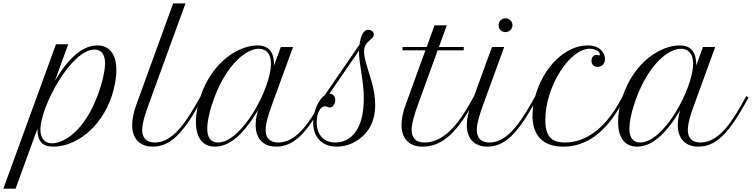

<svg xmlns="http://www.w3.org/2000/svg" viewBox="-219 -856 4437 1133"><path d="M-199.2 257.3H-127L1.5 -95.7C3.4 -21 30.3 9.3 96.7 9.3C218.8 9.3 375.5 -90.8 441.9 -293.5C458.5 -344.7 467.8 -398.9 467.8 -442.4C467.8 -524.9 435.1 -587.9 355 -587.9C270.5 -587.9 188 -518.1 105 -379.4L183.6 -594.7H111.3ZM338.4 -563.5C380.9 -563.5 400.9 -532.2 400.9 -482.4C400.9 -436.5 383.8 -363.3 355.5 -288.6C272.5 -71.3 150.9 -10.3 88.4 -10.3C40.5 -10.3 19.5 -45.4 19.5 -91.3C19.5 -225.1 199.7 -563.5 338.4 -563.5Z M585 -236.8C568.8 -192.4 561 -151.4 561 -117.7C561 -41 603 9.3 682.6 9.3C784.2 9.3 858.4 -67.4 953.6 -235.4L979 -280.3L965.8 -289.6L940.4 -244.6C853 -90.8 781.2 -15.1 693.4 -15.1C643.6 -15.1 620.1 -43.9 620.1 -88.9C620.1 -129.4 638.7 -186 657.2 -236.8L875.5 -835.9H802.7Z M963.4 -285.2C946.3 -234.4 937 -182.6 937 -137.2C937 -53.2 969.7 9.3 1049.8 9.3C1135.3 9.3 1218.3 -62.5 1303.2 -205.1C1293.9 -173.3 1289.6 -143.1 1289.6 -117.7C1289.6 -41 1331.5 9.3 1411.1 9.3C1512.7 9.3 1586.4 -66.4 1681.6 -235.4L1707 -280.3L1693.8 -289.6L1668.9 -244.6C1583 -89.4 1509.8 -15.1 1421.9 -15.1C1372.1 -15.1 1348.6 -43.9 1348.6 -88.9C1348.6 -129.4 1367.2 -186 1385.7 -236.8L1510.3 -578.6H1438L1398.4 -470.2C1398.4 -540.5 1374.5 -587.9 1300.8 -587.9C1193.4 -587.9 1034.2 -497.1 963.4 -285.2ZM1067.4 -15.1C1023.9 -15.1 1003.9 -45.9 1003.9 -96.7C1003.9 -141.6 1019.5 -211.9 1049.8 -290C1123.5 -479.5 1234.9 -568.4 1308.1 -568.4C1344.2 -568.4 1379.9 -546.4 1379.9 -480C1379.9 -334.5 1208 -15.1 1067.4 -15.1Z M1628.9 -132.3C1628.9 -45.4 1682.1 9.3 1768.1 9.3C1813.5 9.3 1859.9 -5.9 1897.9 -33.2C1962.4 -79.1 1995.1 -147.5 1995.1 -236.8C1995.1 -283.7 1986.8 -333 1970.2 -387.2C1936 -496.6 1929.2 -523.9 1929.2 -552.2C1929.2 -581.5 1939.5 -599.6 1969.2 -624C1982.4 -634.8 1986.8 -642.6 1986.8 -653.3C1986.8 -668.5 1972.2 -680.2 1952.6 -680.2C1927.7 -680.2 1909.2 -645.5 1902.3 -592.8L1696.3 -293C1659.7 -267.1 1628.9 -198.7 1628.9 -132.3ZM1899.4 -547.4C1899.4 -523.4 1904.3 -484.9 1913.1 -427.2C1923.8 -358.9 1927.7 -320.3 1927.7 -275.4C1927.7 -185.5 1910.2 -117.2 1875 -72.3C1846.2 -35.2 1805.7 -15.1 1760.3 -15.1C1691.9 -15.1 1649.9 -60.5 1649.9 -133.8C1649.9 -188 1670.9 -228.5 1698.7 -228.5C1710.4 -228.5 1716.8 -221.7 1727.5 -221.7C1744.6 -221.7 1759.3 -242.2 1759.3 -265.6C1759.3 -288.1 1745.6 -303.2 1725.1 -303.2L1899.4 -557.6Z M2156.2 -559.1H2291.5L2174.3 -236.8C2158.2 -192.9 2150.4 -151.4 2150.4 -117.7C2150.4 -41 2193.4 9.3 2272.9 9.3C2377.4 9.3 2463.4 -53.2 2566.4 -235.4L2591.8 -280.3L2578.6 -289.6L2553.2 -244.6C2464.4 -86.9 2379.9 -15.1 2283.7 -15.1C2234.4 -15.1 2210 -43.9 2210 -88.9C2210 -127.9 2228 -185.5 2246.6 -236.8L2363.8 -559.1H2517.6V-578.6H2371.1L2417.5 -706.5H2345.2L2298.8 -578.6H2156.2Z M2559.6 -236.8C2543.9 -192.9 2535.6 -151.4 2535.6 -117.7C2535.6 -41 2577.6 9.3 2657.2 9.3C2758.8 9.3 2833 -67.4 2928.2 -235.4L2953.6 -280.3L2940.4 -289.6L2915 -244.6C2827.6 -90.8 2755.9 -15.1 2668 -15.1C2618.2 -15.1 2594.7 -43.9 2594.7 -88.9C2594.7 -129.4 2613.3 -186 2631.8 -236.8L2756.3 -578.6H2684.1ZM2723.1 -706.5C2723.1 -684.1 2740.7 -666.5 2763.7 -666.5C2786.6 -666.5 2805.2 -684.6 2805.2 -707C2805.2 -729.5 2786.6 -748 2764.2 -748C2741.2 -748 2723.1 -729.5 2723.1 -706.5Z M3307.1 -461.4C3333.5 -461.4 3351.1 -480 3351.1 -508.3C3351.1 -527.3 3342.8 -545.9 3328.1 -560.5C3310.1 -578.6 3283.2 -587.9 3248.5 -587.9C3116.2 -587.9 2984.9 -458.5 2938.5 -284.2C2928.7 -246.6 2923.3 -208.5 2923.3 -173.8C2923.3 -55.7 2984.9 9.3 3105.5 9.3C3238.8 9.3 3351.1 -70.3 3444.3 -235.4L3469.7 -280.3L3456.5 -289.6L3431.2 -244.6C3347.7 -96.7 3235.4 -15.1 3114.7 -15.1C3032.7 -15.1 2999 -53.2 2999 -149.4C2999 -341.8 3140.6 -568.4 3260.7 -568.4C3292.5 -568.4 3320.8 -552.7 3320.8 -535.2C3320.8 -531.2 3319.3 -528.8 3316.4 -528.8C3315.4 -528.8 3314.5 -528.8 3311 -530.3C3307.6 -531.7 3304.7 -532.2 3301.8 -532.2C3283.7 -532.2 3271.5 -518.1 3271.5 -497.1C3271.5 -475.1 3285.2 -461.4 3307.1 -461.4Z M3454.6 -285.2C3437.5 -234.4 3428.2 -182.6 3428.2 -137.2C3428.2 -53.2 3460.9 9.3 3541 9.3C3626.5 9.3 3709.5 -62.5 3794.4 -205.1C3785.2 -173.3 3780.8 -143.1 3780.8 -117.7C3780.8 -41 3822.8 9.3 3902.3 9.3C4003.9 9.3 4077.6 -66.4 4172.9 -235.4L4198.2 -280.3L4185.1 -289.6L4160.2 -244.6C4074.2 -89.4 4001 -15.1 3913.1 -15.1C3863.3 -15.1 3839.8 -43.9 3839.8 -88.9C3839.8 -129.4 3858.4 -186 3877 -236.8L4001.5 -578.6H3929.2L3889.6 -470.2C3889.6 -540.5 3865.7 -587.9 3792 -587.9C3684.6 -587.9 3525.4 -497.1 3454.6 -285.2ZM3558.6 -15.1C3515.1 -15.1 3495.1 -45.9 3495.1 -96.7C3495.1 -141.6 3510.7 -211.9 3541 -290C3614.7 -479.5 3726.1 -568.4 3799.3 -568.4C3835.4 -568.4 3871.1 -546.4 3871.1 -480C3871.1 -334.5 3699.2 -15.1 3558.6 -15.1Z"/></svg>

Font: Petit Formal Script
Style: Regular
Weight: 400
Designer: Pablo Impallari, Brenda Gallo, Rodrigo Fuenzalida
Foundry: Pablo Impallari, Brenda Gallo, Rodrigo Fuenzalida
Version: Version 1.001